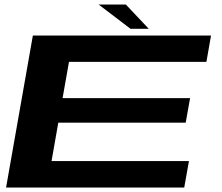

<svg xmlns="http://www.w3.org/2000/svg" viewBox="-20 -833 986 853"><path d="M7 0 126 -675H917.5L897 -558H286.5L258 -397H824.5L805 -288H239L209 -117.5H819.5L798.5 0ZM560 -705 418 -813H539L641 -705Z"/></svg>

Font: Anybody UltraExpanded SemiBold
Style: Italic
Weight: 600
Width: 9
Italic angle: -10°
Designer: Tyler Finck
Foundry: Etcetera Type Company
Version: Version 1.010; ttfautohint (v1.8.3) -l 8 -r 50 -G 200 -x 14 